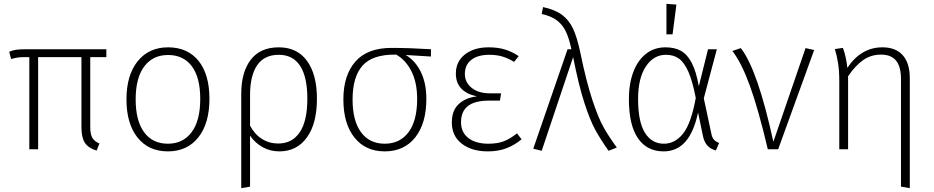

<svg xmlns="http://www.w3.org/2000/svg" viewBox="-20 -779 4872 1002"><path d="M451 -481V-118Q451 -78 462 -59.5Q473 -41 499 -30L484 7Q440 -7 422.5 -34.5Q405 -62 405 -115V-481H179V0H133V-481H116Q89 -481 74 -479Q59 -477 38 -471L28 -509Q47 -517 65.5 -519.5Q84 -522 113 -522H535V-481Z M1073 -263Q1073 -135 1015 -62Q957 11 856 11Q755 11 697.5 -61.5Q640 -134 640 -260Q640 -387 698.5 -459.5Q757 -532 857 -532Q959 -532 1016 -461.5Q1073 -391 1073 -263ZM688 -260Q688 -149 732 -89Q776 -29 856 -29Q935 -29 980 -89Q1025 -149 1025 -263Q1025 -375 981 -433.5Q937 -492 857 -492Q778 -492 733 -432.5Q688 -373 688 -260Z M1634 -264Q1634 -134 1581.5 -61.5Q1529 11 1438 11Q1390 11 1350.5 -11Q1311 -33 1285 -71V195L1239 203V-290Q1239 -402 1288.5 -467Q1338 -532 1435 -532Q1531 -532 1582.5 -461Q1634 -390 1634 -264ZM1584 -264Q1584 -377 1546.5 -435Q1509 -493 1435 -493Q1359 -493 1322 -438.5Q1285 -384 1285 -283V-123Q1309 -78 1347 -54Q1385 -30 1432 -30Q1505 -30 1544.5 -89Q1584 -148 1584 -264Z M2229 -484 2097 -492Q2146 -464 2175.5 -405Q2205 -346 2205 -263Q2205 -135 2147 -62Q2089 11 1988 11Q1887 11 1829.5 -61.5Q1772 -134 1772 -260Q1772 -386 1834.5 -457.5Q1897 -529 2023 -529Q2117 -529 2229 -522ZM2048 -494H2043Q1924 -495 1872 -436.5Q1820 -378 1820 -260Q1820 -149 1864 -89Q1908 -29 1988 -29Q2067 -29 2112 -89Q2157 -149 2157 -263Q2157 -348 2127.5 -406.5Q2098 -465 2048 -494Z M2687 -486 2663 -456Q2634 -474 2603.5 -483.5Q2573 -493 2534 -493Q2473 -493 2439.5 -466.5Q2406 -440 2406 -393Q2406 -349 2441.5 -320.5Q2477 -292 2536 -292H2595L2589 -254H2533Q2459 -254 2422.5 -226Q2386 -198 2386 -141Q2386 -88 2424.5 -58.5Q2463 -29 2528 -29Q2577 -29 2610 -42Q2643 -55 2678 -83L2702 -52Q2666 -22 2623.5 -5.5Q2581 11 2526 11Q2442 11 2390 -29Q2338 -69 2338 -140Q2338 -202 2373.5 -235.5Q2409 -269 2469 -276Q2359 -300 2359 -395Q2359 -458 2406.5 -495Q2454 -532 2530 -532Q2580 -532 2617.5 -520Q2655 -508 2687 -486Z M3008 -507Q3040 -352 3071 -258.5Q3102 -165 3129 -116.5Q3156 -68 3199 -9L3156 8Q3113 -53 3086 -102.5Q3059 -152 3029.5 -243Q3000 -334 2971 -481L2807 8L2763 -3L2942 -522H2962Q2950 -579 2933 -614.5Q2916 -650 2886.5 -672.5Q2857 -695 2807 -706L2814 -742Q2876 -729 2913 -701.5Q2950 -674 2971 -628.5Q2992 -583 3008 -507Z M3627 -329 3675 -522H3721L3653 -266L3692 -83Q3696 -61 3706 -50Q3716 -39 3733 -33L3716 6Q3662 -7 3649 -67L3623 -192Q3601 -89 3556.5 -39Q3512 11 3443 11Q3356 11 3309 -58Q3262 -127 3262 -262Q3262 -342 3285 -403Q3308 -464 3351 -498Q3394 -532 3453 -532Q3501 -532 3534 -513.5Q3567 -495 3590 -451Q3613 -407 3627 -329ZM3310 -262Q3310 -144 3345.5 -86.5Q3381 -29 3445 -29Q3503 -29 3545 -82Q3587 -135 3611 -268Q3594 -356 3572.5 -404.5Q3551 -453 3523.5 -473Q3496 -493 3455 -493Q3391 -493 3350.5 -432Q3310 -371 3310 -262ZM3510 -755 3490 -600H3458V-759Z M4016 -39 4184 -528 4229 -518 4041 0H3987Q3937 -212 3893 -332.5Q3849 -453 3802 -513L3846 -528Q3934 -416 4016 -39Z M4728 -371V203L4682 195V-366Q4682 -432 4656 -463Q4630 -494 4578 -494Q4525 -494 4484 -465Q4443 -436 4406 -381V0H4360V-355Q4360 -408 4354 -447Q4348 -486 4337 -523L4379 -529Q4396 -484 4402 -425Q4474 -532 4585 -532Q4655 -532 4691.5 -490.5Q4728 -449 4728 -371Z"/></svg>

Font: FiraGO ExtraLight
Style: Regular
Weight: 200
Designer: bBox Type
Foundry: bBox Type GmbH
Version: Version 1.001